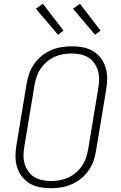

<svg xmlns="http://www.w3.org/2000/svg" viewBox="-20 -988 640 1016"><path d="M249 8Q219 8 190 2.5Q161 -3 137 -17.5Q113 -32 96 -54Q79 -76 70.5 -103.5Q62 -131 62 -160.5Q62 -190 67 -220L121 -546Q126 -573 135 -599.5Q144 -626 161 -650Q178 -674 201 -692.5Q224 -711 250.5 -722.5Q277 -734 305 -738.5Q333 -743 360 -743Q390 -743 419 -737.5Q448 -732 472 -717.5Q496 -703 513 -681Q530 -659 538.5 -631.5Q547 -604 547 -574.5Q547 -545 542 -515L488 -189Q484 -162 474.5 -135.5Q465 -109 448 -85Q431 -61 408 -42.5Q385 -24 358.5 -12.5Q332 -1 304 3.5Q276 8 249 8ZM250 -30Q272 -30 295 -34Q318 -38 339.5 -47.5Q361 -57 380 -73Q399 -89 413 -109Q427 -129 434.5 -151Q442 -173 446 -195L500 -521Q504 -545 504.5 -568.5Q505 -592 498.5 -613.5Q492 -635 479.5 -653.5Q467 -672 448 -683.5Q429 -695 406 -700Q383 -705 359 -705Q337 -705 314 -701Q291 -697 269.5 -687.5Q248 -678 229 -662Q210 -646 196 -626Q182 -606 174.5 -584Q167 -562 163 -540L109 -214Q105 -190 104.5 -166.5Q104 -143 110.5 -121.5Q117 -100 129.5 -81.5Q142 -63 161 -51.5Q180 -40 203 -35Q226 -30 250 -30ZM483 -804 366 -942 403 -968 512 -826ZM287 -804 170 -942 207 -968 316 -826Z"/></svg>

Font: Iosevka Aile Extralight
Style: Italic
Weight: 200
Italic angle: -9°
Designer: Belleve Invis
Foundry: Belleve Invis
Version: Version 31.1.0; ttfautohint (v1.8.4)